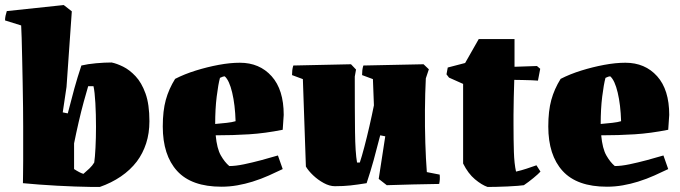

<svg xmlns="http://www.w3.org/2000/svg" viewBox="-35 -730 2697 762"><path d="M56 -3Q56 -15 56.5 -39Q57 -63 57 -91.5Q57 -120 57 -146.5Q57 -173 57 -189Q57 -197 57 -228Q57 -259 56.5 -304Q56 -349 55 -399.5Q54 -450 53 -497Q52 -544 51 -579.5Q50 -615 49 -629L-15 -649Q-15 -658 -13 -667.5Q-11 -677 -8 -686L218 -710L250 -685L229 -385L214 -284L234 -280Q248 -335 260 -378.5Q272 -422 288 -470Q313 -476 346.5 -479Q380 -482 408 -482Q428 -478 453.5 -465.5Q479 -453 503 -427.5Q527 -402 542.5 -359Q558 -316 558 -249Q558 -201 545 -161Q532 -121 508 -89Q482 -55 444.5 -29.5Q407 -4 361 12H331Q264 11 191 7Q118 3 56 -3ZM296 -40Q308 -50 320 -61.5Q332 -73 339 -85Q342 -105 344 -144Q346 -183 346 -227Q346 -276 343.5 -321Q341 -366 336 -388H315Q308 -365 297.5 -326.5Q287 -288 277 -244.5Q267 -201 259 -161V-59Q282 -44 296 -40Z M844 11Q725 11 668 -51.5Q611 -114 611 -228Q611 -290 623 -333.5Q635 -377 660 -417Q697 -436 742 -450Q787 -464 832.5 -472.5Q878 -481 917 -481Q995 -481 1043 -427.5Q1091 -374 1091 -274L1087 -215Q1017 -201 953.5 -197Q890 -193 821 -193Q826 -140 841.5 -113Q857 -86 875 -71Q900 -71 933.5 -78Q967 -85 1002.5 -94.5Q1038 -104 1068 -113L1087 -59Q1062 -47 1032 -33.5Q1002 -20 967 -9Q938 0 907 5.5Q876 11 844 11ZM819 -238Q843 -240 865 -242.5Q887 -245 900 -249Q898 -314 886.5 -362.5Q875 -411 857 -427Q850 -427 838 -421Q831 -395 825 -346.5Q819 -298 819 -238Z M1294 9Q1273 9 1250 -3.5Q1227 -16 1208 -34Q1189 -52 1179 -69Q1176 -156 1173 -242.5Q1170 -329 1167 -416L1124 -432Q1124 -442 1125 -451Q1126 -460 1129 -470L1358 -475L1378 -454L1373 -426Q1373 -290 1374 -207Q1375 -124 1382 -85H1393Q1401 -109 1411 -147Q1421 -185 1431 -228.5Q1441 -272 1449 -312Q1448 -338 1447 -364Q1446 -390 1445 -416L1402 -432Q1402 -442 1403 -451Q1404 -460 1407 -470L1646 -475L1667 -455L1655 -419Q1652 -360 1651.5 -293.5Q1651 -227 1653 -163Q1655 -99 1659 -47L1710 -37Q1711 -28 1710.5 -18.5Q1710 -9 1708 0Q1656 1 1604 2Q1552 3 1500 5L1468 -20L1494 -189L1474 -193Q1460 -138 1448 -94.5Q1436 -51 1420 -3Q1383 3 1355.5 6Q1328 9 1294 9Z M1900 12Q1877 4 1850 -18.5Q1823 -41 1803 -81V-397Q1789 -403 1775 -409.5Q1761 -416 1747 -422L1737 -435L1742 -462L1811 -480L1865 -575H2007V-465L2096 -468L2109 -457L2100 -410Q2093 -411 2075 -411.5Q2057 -412 2038 -412.5Q2019 -413 2006 -413Q2005 -380 2004 -342.5Q2003 -305 2003 -275Q2003 -245 2003 -236Q2003 -175 2004.5 -127.5Q2006 -80 2013 -49Q2035 -54 2054.5 -60.5Q2074 -67 2094 -74L2110 -49Q2102 -40 2082 -23.5Q2062 -7 2044 5Q2038 6 2020 7.5Q2002 9 1979.5 10Q1957 11 1935.5 11.5Q1914 12 1900 12Z M2374 11Q2255 11 2198 -51.5Q2141 -114 2141 -228Q2141 -290 2153 -333.5Q2165 -377 2190 -417Q2227 -436 2272 -450Q2317 -464 2362.5 -472.5Q2408 -481 2447 -481Q2525 -481 2573 -427.5Q2621 -374 2621 -274L2617 -215Q2547 -201 2483.5 -197Q2420 -193 2351 -193Q2356 -140 2371.5 -113Q2387 -86 2405 -71Q2430 -71 2463.5 -78Q2497 -85 2532.5 -94.5Q2568 -104 2598 -113L2617 -59Q2592 -47 2562 -33.5Q2532 -20 2497 -9Q2468 0 2437 5.5Q2406 11 2374 11ZM2349 -238Q2373 -240 2395 -242.5Q2417 -245 2430 -249Q2428 -314 2416.5 -362.5Q2405 -411 2387 -427Q2380 -427 2368 -421Q2361 -395 2355 -346.5Q2349 -298 2349 -238Z"/></svg>

Font: Labrada Black
Style: Regular
Weight: 900
Designer: Mercedes Jáuregui
Foundry: Omnibus-Type Team
Version: Version 1.000; ttfautohint (v1.8.4.7-5d5b)